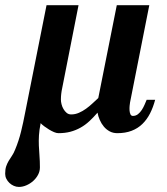

<svg xmlns="http://www.w3.org/2000/svg" viewBox="-48 -508 651 750"><path d="M558.1 -118.2Q550.3 -88.9 538.1 -64.9Q525.9 -41 508.1 -23.7Q490.2 -6.3 466.1 2.9Q441.9 12.2 410.2 12.2Q393.6 12.2 380.4 5.1Q367.2 -2 357.7 -13.4Q348.1 -24.9 341.8 -39.3Q335.4 -53.7 333 -67.9Q316.9 -49.3 300.8 -34.4Q284.7 -19.5 266.4 -9.3Q248 1 227.1 6.6Q206.1 12.2 180.2 12.2Q172.9 12.2 163.1 8.1Q153.3 3.9 143.3 -2.2Q133.3 -8.3 124.5 -14.9Q115.7 -21.5 110.8 -26.9Q105.5 -0.5 104.2 20.5Q103 41.5 103.8 60.8Q104.5 80.1 106.2 100.3Q107.9 120.6 107.9 146Q107.9 161.1 100.6 174.8Q93.3 188.5 81.5 199Q69.8 209.5 55.2 215.8Q40.5 222.2 25.9 222.2Q15.6 222.2 6.1 218Q-3.4 213.9 -11 206.8Q-18.6 199.7 -23.2 190.4Q-27.8 181.2 -27.8 170.9Q-27.8 153.3 -23.9 141.8Q-20 130.4 -14.2 120.6Q-8.3 110.8 -1.5 100.8Q5.4 90.8 11.2 76.2Q25.4 42 34.2 6.1Q43 -29.8 49.8 -65.9L133.8 -487.8H258.8L194.8 -163.1Q192.4 -152.3 191.2 -141.4Q189.9 -130.4 189.9 -119.1Q189.9 -110.8 192.4 -100.8Q194.8 -90.8 200 -82Q205.1 -73.2 212.4 -67.1Q219.7 -61 230 -61Q245.6 -61 260.3 -67.4Q274.9 -73.7 288.1 -83.3Q301.3 -92.8 313.2 -104Q325.2 -115.2 335.9 -125L408.2 -487.8H535.2L460 -107.9Q459 -103.5 458.3 -94.7Q457.5 -85.9 458 -77.1Q458.5 -68.4 461.4 -61.8Q464.4 -55.2 471.2 -55.2Q482.4 -55.2 491 -62Q499.5 -68.8 505.9 -78.6Q512.2 -88.4 516.8 -99.1Q521.5 -109.9 524.9 -118.2Z"/></svg>

Font: Charis SIL Phon
Style: Bold Italic
Weight: 700
Italic angle: -11°
Foundry: SIL International
Version: Version 5.000